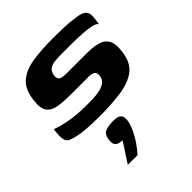

<svg xmlns="http://www.w3.org/2000/svg" viewBox="-186 -519 889 889"><g transform="rotate(-45 258.5 -75.0)"><path d="M202 4Q178 4 150.5 3Q123 2 97.5 -1Q72 -4 51 -10Q34 -14 23 -20.5Q12 -27 9 -45.5Q6 -64 11 -104Q41 -93 73.5 -86.5Q106 -80 137 -77.5Q168 -75 195 -75Q214 -75 236.5 -75.5Q259 -76 281 -80.5Q303 -85 318 -95.5Q333 -106 336 -125Q340 -148 328.5 -155Q317 -162 297 -162H183Q137 -162 102 -167Q67 -172 50 -194.5Q33 -217 41 -271Q49 -330 82.5 -358.5Q116 -387 172 -396Q228 -405 305 -405Q334 -405 371.5 -404Q409 -403 435 -399Q466 -396 482.5 -389.5Q499 -383 505 -369.5Q511 -356 507 -328L503 -300Q498 -310 474.5 -315.5Q451 -321 417 -323Q383 -325 346 -325Q309 -325 277 -325Q254 -325 235 -322.5Q216 -320 204 -310.5Q192 -301 188 -280Q186 -264 192 -256.5Q198 -249 210 -247Q222 -245 237 -245H364Q406 -245 436.5 -237.5Q467 -230 481.5 -205.5Q496 -181 488 -129Q480 -69 442 -41Q404 -13 342.5 -4.5Q281 4 202 4ZM137 255Q150 234 160 219Q170 204 179.5 189.5Q189 175 200 157Q197 157 192.5 156.5Q188 156 185 156Q172 154 163 145Q154 136 157 111Q161 79 181 71Q201 63 234 63Q248 63 259.5 66Q271 69 277.5 79.5Q284 90 281 111Q277 134 264.5 160.5Q252 187 235 211.5Q218 236 200 255Z"/></g></svg>

Font: Genos Thin
Style: Bold Italic
Weight: 700
Italic angle: -8°
Version: Version 1.010